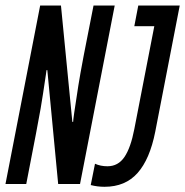

<svg xmlns="http://www.w3.org/2000/svg" viewBox="-28 -679 683 708"><path d="M186.5 -0.5 146.5 -420.4H143.6L141.1 -402.8Q129.9 -326.2 121.8 -278.6Q113.8 -231 68.8 -0.5H-7.8L120.1 -658.7H196.8L238.8 -229.5H241.7Q241.7 -234.9 245.6 -262.7Q249.5 -290.5 261 -364Q272.5 -437.5 316.9 -658.7H395L267.1 -0.5ZM357.4 9.8Q331.1 9.8 306.6 3.4L322.3 -75.2Q342.8 -65.9 368.2 -65.9Q407.7 -65.9 430.9 -100.1Q454.1 -134.3 467.3 -203.1L541 -582.5H467.3L481.9 -658.7H634.8L544.4 -192.9Q524.4 -91.8 479.2 -41Q434.1 9.8 357.4 9.8Z"/></svg>

Font: Liberation Mono
Style: Italic
Weight: 400
Italic angle: -12°
Monospace: yes
Designer: Steve Matteson
Foundry: Ascender Corporation
Version: Version 2.1.5